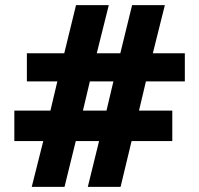

<svg xmlns="http://www.w3.org/2000/svg" viewBox="-20 -730 778 750"><path d="M702 -412V-522H577L624 -710H496L450 -522H358L405 -710H277L231 -522H85V-412H204L177 -298H36V-179H149L104 0H232L276 -179H367L323 0H451L494 -179H653V-298H523L550 -412ZM396 -298H304L331 -412H423Z"/></svg>

Font: FIGSv2-sans-serif ExtraBold
Style: Regular
Weight: 800
Designer: Matt McInerney, Pablo Impallari, Rodrigo Fuenzalida,Mirko Velimirovic
Foundry: Matt McInerney, Pablo Impallari, Rodrigo Fuenzalida
Version: Version 4.021;hotconv 1.0.109;makeotfexe 2.5.65596